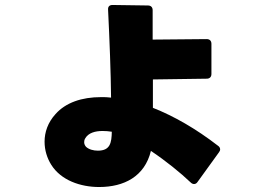

<svg xmlns="http://www.w3.org/2000/svg" viewBox="-20 -699 1040 771"><path d="M746 34C750 38 755 40 759 40C764 40 769 38 773 32L859 -87C862 -91 864 -95 864 -99C864 -105 861 -110 855 -114C767 -182 678 -233 594 -266C594 -302 594 -341 594 -380L810 -383C822 -383 829 -390 829 -402V-523C829 -535 822 -542 810 -542L593 -540C593 -579 593 -619 593 -658C593 -670 586 -677 574 -677L432 -679C420 -679 413 -673 414 -660C420 -538 425 -407 426 -307C412 -309 399 -309 386 -309C308 -309 244 -287 203 -241C172 -207 159 -168 159 -130C159 -96 169 -64 186 -37C225 25 303 52 378 52C478 52 561 10 586 -93C646 -53 705 -5 746 34ZM429 -170C428 -126 423 -94 373 -94C355 -94 337 -99 326 -109C321 -114 318 -121 318 -128C318 -133 319 -138 322 -143C335 -166 363 -173 392 -173C404 -173 417 -172 429 -170Z"/></svg>

Font: LINE Seed JP_OTF ExtraBold
Style: Regular
Weight: 800
Designer: LY Corporation & Fontrix & Fontworks
Version: Version 1.013